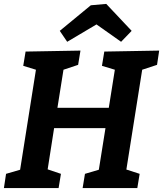

<svg xmlns="http://www.w3.org/2000/svg" viewBox="-21 -963 835 983"><path d="M-1 0 10 -73 82 -94 163 -606 98 -626 110 -699 391 -704 379 -631 304 -606 273 -411H536L567 -606L501 -626L513 -699L794 -704L783 -631L707 -606L626 -95L694 -73L682 0H402L414 -73L485 -94L519 -307H256L223 -96L291 -73L279 0ZM323 -749 285 -805 444 -936 523 -943 653 -805 599 -749 473 -838Z"/></svg>

Font: Bitter
Style: Bold Italic
Weight: 700
Italic angle: -9°
Designer: Sol Matas, and Bitter project Authors
Foundry: Sol Matas
Version: Version 2.001